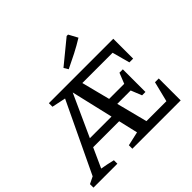

<svg xmlns="http://www.w3.org/2000/svg" viewBox="-206 -1133 1368 1368"><g transform="rotate(-45 477.5 -449.5)"><path d="M713 -220 680 -302H545L605 -68H806L844 -221H882V0H395V-35L501 -59L467 -205H205L138 -57Q191 -48 244 -35V0H3V-35L56 -61L309 -592L204 -614V-650H853V-450H815L779 -583H474L529 -368H681L713 -448H747V-220ZM234 -267H452L378 -584ZM475 -721 455 -754 632 -899H646L683 -831Q633 -800 580.5 -773Q528 -746 475 -721Z"/></g></svg>

Font: Piazzolla Medium
Style: Regular
Weight: 500
Designer: Juan Pablo del Peral
Foundry: Huerta Tipografica
Version: Version 1.330